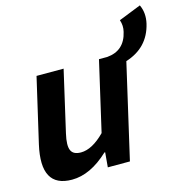

<svg xmlns="http://www.w3.org/2000/svg" viewBox="-114 -885 976 1007"><g transform="rotate(-15 374.0 -381.5)"><path d="M734 -777Q756 -731 743 -675Q714 -552 590 -513L472 0H352L359 -80H355Q255 14 155 14Q-17 14 34 -210L115 -560H262L186 -229Q171 -165 184 -138Q196 -112 237 -112Q298 -112 367 -182L454 -560H499Q594 -568 616 -665Q624 -697 613 -729Z"/></g></svg>

Font: KaiGen Gothic CN Bold
Style: Bold
Weight: 700
Designer: Ryoko NISHIZUKA  (kana & ideographs); Paul D. Hunt (Latin, Greek & Cyrillic); Wenlong ZHANG  (bopomofo); Sandoll Communi
Foundry: Adobe Systems Incorporated
Version: Version 1.002.20150501